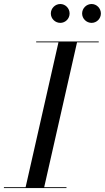

<svg xmlns="http://www.w3.org/2000/svg" viewBox="-60 -962 536 982"><path d="M360 -893C360 -866.5 382 -845 408.5 -845C434.5 -845 456 -866.5 456 -893C456 -919.5 434.5 -941.5 408.5 -941.5C382 -941.5 360 -919.5 360 -893ZM200 -893C200 -866.5 222 -845 248.5 -845C274.5 -845 296 -866.5 296 -893C296 -919.5 274.5 -941.5 248.5 -941.5C222 -941.5 200 -919.5 200 -893ZM-40 -4.5V0H280V-4.5H166L334 -745.5H445V-750H125V-745.5H239L71 -4.5Z"/></svg>

Font: Bodoni* 36pt
Style: Italic
Weight: 400
Italic angle: -13°
Version: Version 2.3